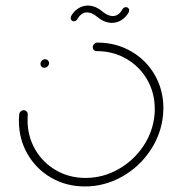

<svg xmlns="http://www.w3.org/2000/svg" viewBox="-20 -672 611 692"><path d="M125.9 -441.5Q125.9 -448.5 130.9 -453.5Q135.9 -458.5 142.6 -458.5Q148.5 -458.5 152.6 -454.4Q156.7 -450.4 156.7 -444.4Q156.7 -437.8 151.5 -432.8Q146.3 -427.8 139.6 -427.8Q133.7 -427.8 129.8 -431.7Q125.9 -435.6 125.9 -441.5ZM314.4 -501.9Q314.4 -508.5 319.4 -513.5Q324.4 -518.5 331.1 -518.5Q397.8 -518.5 452.2 -487.2Q506.7 -455.9 537.8 -401.9Q568.9 -347.8 568.9 -282.2Q568.9 -271.1 567.8 -259.3Q561.5 -188.9 521.5 -129.3Q481.5 -69.6 418.9 -34.8Q356.3 0 285.9 0Q219.3 0 164.8 -31.3Q110.4 -62.6 79.3 -116.7Q48.1 -170.7 48.1 -236.3Q48.1 -247.8 49.3 -259.3Q49.6 -265.6 54.4 -270.2Q59.3 -274.8 65.6 -274.8Q71.9 -274.8 76.1 -270.2Q80.4 -265.6 80 -259.3Q79.3 -252.2 79.3 -238.9Q79.3 -181.1 106.7 -133.5Q134.1 -85.9 181.9 -58.3Q229.6 -30.7 288.1 -30.7Q350.4 -30.7 405.6 -61.5Q460.7 -92.2 496.1 -144.6Q531.5 -197 537 -259.3Q537.8 -265.9 537.8 -279.6Q537.8 -337.4 510.4 -385Q483 -432.6 435.2 -460.2Q387.4 -487.8 328.5 -487.8Q322.6 -487.8 318.5 -491.9Q314.4 -495.9 314.4 -501.9ZM433.7 -646.3Q438.9 -646.3 442.2 -643.1Q445.6 -640 445.6 -634.8Q445.6 -632.6 444.1 -628.1Q434.4 -610.4 418.3 -600Q402.2 -589.6 383.3 -589.6Q356.7 -589.6 331.1 -610.7Q311.1 -627.4 293.7 -627.4Q283 -627.4 274.1 -620.9Q265.2 -614.4 258.9 -603Q257 -599.6 253.5 -597.4Q250 -595.2 246.3 -595.2Q241.5 -595.2 238.1 -598.5Q234.8 -601.9 234.8 -606.7Q234.8 -610 235.9 -613.3Q245.6 -631.1 261.7 -641.5Q277.8 -651.9 296.7 -651.9Q323.3 -651.9 348.9 -630.7Q368.9 -614.1 386.3 -614.1Q408.1 -614.1 421.1 -638.5Q423 -641.9 426.5 -644.1Q430 -646.3 433.7 -646.3Z"/></svg>

Font: 26F Galaxy Sans Ultra Light
Style: Italic
Weight: 200
Italic angle: -5°
Designer: C₂₉H₂₅N₃O₅
Version: Version 1.200